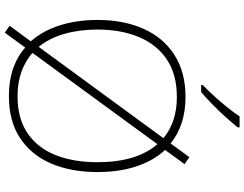

<svg xmlns="http://www.w3.org/2000/svg" viewBox="-129 -861 1017 799"><g transform="rotate(90 379.5 -461.5)"><path d="M696 -358Q696 -250 661 -167Q626 -84 555.5 -37Q485 10 379 10Q316 10 265.5 -7.5Q215 -25 178 -58L116 27L87 7L152 -81Q108 -131 85.5 -202Q63 -273 63 -359Q63 -467 99.5 -549.5Q136 -632 208 -678.5Q280 -725 384 -725Q443 -725 491.5 -709Q540 -693 577 -663L634 -741L663 -721L604 -640Q648 -593 672 -521.5Q696 -450 696 -358ZM103 -359Q103 -283 121 -220.5Q139 -158 175 -114L555 -633Q523 -660 480 -674.5Q437 -689 384 -689Q289 -689 227 -647Q165 -605 134 -530.5Q103 -456 103 -359ZM655 -358Q655 -522 580 -608L200 -88Q233 -59 278 -42.5Q323 -26 380 -26Q474 -26 535 -68Q596 -110 625.5 -184.5Q655 -259 655 -358ZM510 -942Q493 -921 468.5 -893.5Q444 -866 416 -838.5Q388 -811 363 -790H334V-797Q355 -817 380 -844.5Q405 -872 427.5 -900Q450 -928 464 -950H510Z"/></g></svg>

Font: Noto Sans ExtraLight
Style: Regular
Weight: 200
Designer: Monotype Design Team
Foundry: Monotype Imaging Inc.
Version: Version 2.007